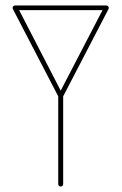

<svg xmlns="http://www.w3.org/2000/svg" viewBox="-20 -679 443 699"><path d="M192 -336Q192 -340 194.5 -342.5Q197 -345 201 -345Q205 -345 207.5 -342.5Q210 -340 210 -336V-9Q210 -5 207.5 -2.5Q205 0 201 0Q197 0 194.5 -2.5Q192 -5 192 -9ZM360 -655Q362 -659 367 -659Q371 -659 373.5 -656.5Q376 -654 376 -650Q376 -648 375 -646L201 -311L27 -646Q26 -648 26 -651Q26 -654 28.5 -656.5Q31 -659 35 -659Q40 -659 43 -655L201 -349ZM37 -642Q33 -642 29.5 -644.5Q26 -647 26 -651Q26 -654 28.5 -656.5Q31 -659 35 -659H367Q371 -659 373 -656.5Q375 -654 375 -651Q375 -647 373 -644.5Q371 -642 367 -642Z"/></svg>

Font: Libertine-Super Thin
Style: Regular
Weight: 100
Designer: Bastien Sozeau
Foundry: NBR — Bastien Sozeau
Version: Version 2.003;gftools[0.9.33]